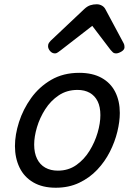

<svg xmlns="http://www.w3.org/2000/svg" viewBox="-20 -860 629 899"><path d="M241 19Q179 19 136 -6Q93 -31 71.5 -75.5Q50 -120 50 -176Q50 -229 69 -288.5Q88 -348 125.5 -400.5Q163 -453 219.5 -486Q276 -519 351 -519Q413 -519 455.5 -495.5Q498 -472 519.5 -429.5Q541 -387 541 -331Q541 -291 529.5 -243.5Q518 -196 494.5 -149.5Q471 -103 435 -65Q399 -27 350.5 -4Q302 19 241 19ZM251 -61Q300 -61 337 -87Q374 -113 399 -153.5Q424 -194 437 -238.5Q450 -283 450 -321Q450 -360 437 -386Q424 -412 400 -425.5Q376 -439 343 -439Q293 -439 255 -413.5Q217 -388 191.5 -348Q166 -308 153 -264Q140 -220 140 -183Q140 -144 153.5 -116.5Q167 -89 192 -75Q217 -61 251 -61ZM237 -610Q224 -610 214.5 -621Q205 -632 205 -644Q205 -653 209 -659Q213 -665 217 -669L375 -818Q389 -831 403 -835.5Q417 -840 433 -840Q446 -840 457.5 -833.5Q469 -827 475 -814L557 -661Q561 -654 562 -649Q563 -644 563 -639Q563 -627 548.5 -618.5Q534 -610 524 -610Q514 -610 508.5 -615Q503 -620 498 -626L412 -739L265 -625Q259 -621 252 -615.5Q245 -610 237 -610Z"/></svg>

Font: Playwrite IE
Style: Regular
Weight: 400
Designer: Veronika Burian, José Scaglione
Foundry: TypeTogether
Version: Version 1.002